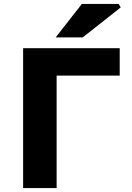

<svg xmlns="http://www.w3.org/2000/svg" viewBox="-20 -960 673 980"><path d="M98 -714H591V-574H269V0H98ZM398 -940H586L596 -922L402 -769H264Z"/></svg>

Font: Nebula Sans Bold
Style: Regular
Weight: 700
Designer: Paul D. Hunt for Adobe (as Source Sans)
Foundry: Nebula Entertainment & Broadcasting LLC
Version: Version 1.010